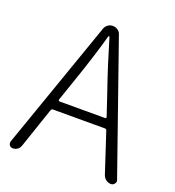

<svg xmlns="http://www.w3.org/2000/svg" viewBox="-133 -833 852 937"><g transform="rotate(20 293.5 -364.5)"><path d="M168.9 -299.8Q168.9 -297.9 170.4 -295.4Q171.9 -293 174.8 -293H412.1Q414.1 -293 416 -295.4Q418 -297.9 417 -299.8L375 -424.8Q337.9 -531.2 295.9 -672.9Q294.9 -674.8 293 -674.8Q291 -674.8 290 -672.9Q259.8 -563.5 211.9 -424.8ZM547.9 0Q534.2 0 522.5 -8.3Q510.7 -16.6 505.9 -30.3L437.5 -238.3Q434.6 -245.1 427.7 -245.1H158.2Q151.4 -245.1 148.4 -238.3L77.1 -28.3Q73.2 -15.6 62.5 -7.8Q51.8 0 38.1 0Q27.3 0 20.5 -8.8Q16.6 -14.6 16.6 -20.5Q16.6 -24.4 17.6 -28.3L252.9 -700.2Q257.8 -712.9 269 -720.7Q280.3 -728.5 293.9 -728.5Q307.6 -728.5 319.3 -720.7Q331.1 -712.9 335 -700.2L569.3 -30.3Q571.3 -26.4 571.3 -22.5Q571.3 -15.6 566.4 -9.8Q559.6 0 547.9 0Z"/></g></svg>

Font: Gen Jyuu Gothic P Light
Style: Regular
Weight: 200
Designer: [Source Han Sans]
Ryoko NISHIZUKA  (kana & ideographs); Paul D. Hunt (Latin, Greek & Cyrillic); Wenlong ZHANG  (bopomofo
Version: Version 1.002.20150607